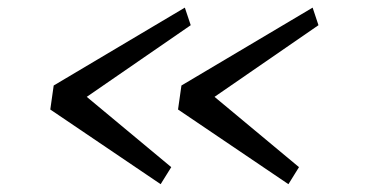

<svg xmlns="http://www.w3.org/2000/svg" viewBox="-20 -550 957 496"><path d="M109.9 -267.1 395 -74.2 422.4 -118.2 204.1 -299.8 472.7 -484.9 457.5 -530.3 118.7 -329.1ZM439.9 -267.1 725.1 -74.2 752.4 -118.2 534.2 -299.8 802.7 -484.9 787.6 -530.3 448.7 -329.1Z"/></svg>

Font: Merriweather
Style: Light Italic
Weight: 300
Italic angle: -7.5°
Designer: Eben Sorkin
Foundry: Eben Sorkin
Version: Version 1.001